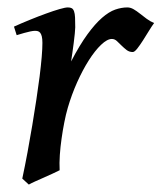

<svg xmlns="http://www.w3.org/2000/svg" viewBox="-20 -477 435 517"><path d="M395 -415Q389.2 -407.2 381.1 -394Q373 -380.9 365 -368.2Q356.9 -355.5 349.6 -346.2Q342.3 -336.9 337.4 -336.9Q328.1 -336.9 321 -342.3Q314 -347.7 307.4 -354.2Q300.8 -360.8 294.7 -366.5Q288.6 -372.1 281.2 -372.1Q268.6 -372.1 252.2 -356.4Q235.8 -340.8 219.2 -314.7Q202.6 -288.6 187.7 -255.4Q172.9 -222.2 162.6 -187Q157.2 -168.5 153.1 -147.2Q148.9 -126 145.8 -103.8Q142.6 -81.5 141.1 -59.8Q139.6 -38.1 140.6 -18.6Q133.8 -15.1 122.3 -9.8Q110.8 -4.4 98.4 1Q85.9 6.3 74.7 11.5Q63.5 16.6 57.6 20L40 3.9Q47.4 -30.8 54.2 -67.4Q61 -104 66.9 -139.6Q72.8 -175.3 77.9 -208.7Q83 -242.2 86.7 -271.2Q90.3 -300.3 92.3 -323.5Q94.2 -346.7 94.2 -361.3Q94.2 -372.6 92.5 -379.2Q90.8 -385.7 88.1 -388.9Q85.4 -392.1 81.8 -393.1Q78.1 -394 74.2 -394Q69.3 -394 61.3 -392.3Q53.2 -390.6 44.9 -388.2Q35.6 -385.7 24.9 -382.3L17.6 -405.3Q38.1 -414.6 60.8 -423.8Q83.5 -433.1 103.8 -440.4Q124 -447.8 139.9 -452.4Q155.8 -457 162.6 -457Q169.4 -457 173.3 -454.8Q177.2 -452.6 179.4 -446.5Q181.6 -440.4 182.1 -429.9Q182.6 -419.4 182.6 -403.3Q182.6 -397.9 181.4 -386.5Q180.2 -375 178.5 -361.3Q176.8 -347.7 174.8 -334.2Q172.9 -320.8 171.4 -311.5Q194.8 -356.4 215.6 -384.8Q236.3 -413.1 254.9 -429.2Q273.4 -445.3 290.3 -451.2Q307.1 -457 322.8 -457Q331.5 -457 339.8 -452.1Q348.1 -447.3 356.7 -440.4Q365.2 -433.6 374.8 -426.5Q384.3 -419.4 395 -415Z"/></svg>

Font: Gentium Book Basic
Style: Italic
Weight: 400
Italic angle: -8°
Designer: J. Victor Gaultney and Annie Olsen
Foundry: SIL International
Version: Version 1.102; 2013; Maintenance release